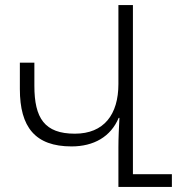

<svg xmlns="http://www.w3.org/2000/svg" viewBox="-20 -734 720 754"><path d="M655 -50H502V-714H445V-404C445 -284 388 -209 274 -209C155 -209 115 -270 115 -397V-488H58V-384C58 -235 118 -159 261 -159C348 -159 415 -197 446 -271H449C447 -231 445 -193 445 -156V0H655Z"/></svg>

Font: Noto Sans Armenian SemiCondensed Light
Style: Regular
Weight: 300
Width: 4
Designer: Monotype Design Team
Foundry: Monotype Imaging Inc.
Version: Version 2.008